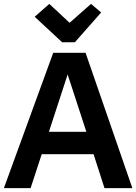

<svg xmlns="http://www.w3.org/2000/svg" viewBox="-20 -965 699 985"><path d="M299 -748 158 -879 233 -945 337 -848 447 -945 499 -901 364 -748ZM0 0 253 -694H419L659 0H516L460 -174H194L137 0ZM231 -289H423L327 -583Z"/></svg>

Font: Cantarell
Style: Bold
Weight: 700
Designer: Dave Crossland, Nikolaus Waxweiler, Florian Fecher, Jacques Le Bailly, Eben Sorkin, Alexei Vanyashin, Alexios Zavras, Em
Version: Version 0.303